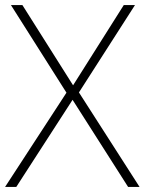

<svg xmlns="http://www.w3.org/2000/svg" viewBox="-22 -734 568 754"><path d="M526 0H481L263 -342L42 0H-2L239 -370L21 -714H66L265 -399L464 -714H508L288 -371Z"/></svg>

Font: Noto Sans Devanagari ExtraLight
Style: Regular
Weight: 200
Designer: Jelle Bosma - Monotype Design Team
Foundry: Monotype Imaging Inc.
Version: Version 2.004; ttfautohint (v1.8.4.7-5d5b)